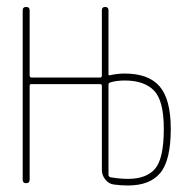

<svg xmlns="http://www.w3.org/2000/svg" viewBox="-20 -540 540 566"><path d="M299.8 -291V-24.4Q299.8 -20.5 304.7 -17.6Q333 -12.7 357.4 -12.7Q412.1 -12.7 437.5 -43Q462.9 -73.2 462.9 -160.2Q462.9 -243.2 434.1 -272.9Q405.3 -302.7 347.7 -302.7Q323.2 -302.7 304.7 -296.9Q299.8 -294.9 299.8 -291ZM46.9 -9.8V-509.8Q46.9 -519.5 57.1 -519.5Q67.4 -519.5 67.4 -509.8V-317.4Q67.4 -312.5 72.3 -311.5H275.4Q280.3 -311.5 280.3 -317.4V-509.8Q280.3 -519.5 290 -519.5Q299.8 -519.5 299.8 -509.8V-321.3Q299.8 -316.4 304.7 -318.4Q327.1 -323.2 347.7 -323.2Q418 -323.2 450.7 -285.2Q483.4 -247.1 483.4 -160.2Q483.4 -67.4 452.6 -30.3Q421.9 6.8 357.4 6.8Q335.9 6.8 315.4 3.9Q300.8 2 290.5 -10.7Q280.3 -23.4 280.3 -39.1V-287.1Q280.3 -292 275.4 -292H72.3Q67.4 -292 67.4 -287.1V-9.8Q67.4 0 57.1 0Q46.9 0 46.9 -9.8Z"/></svg>

Font: Rounded Mgen+ 1mn thin
Style: Regular
Weight: 100
Designer: [Source Han Sans]
Ryoko NISHIZUKA  (kana & ideographs); Paul D. Hunt (Latin, Greek & Cyrillic); Wenlong ZHANG  (bopomofo
Version: Version 1.059.20150602